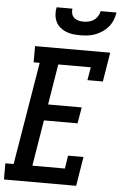

<svg xmlns="http://www.w3.org/2000/svg" viewBox="-76 -998 654 1041"><g transform="rotate(5 250.5 -477.5)"><path d="M-14 0V-88H31L124 -647H91V-735H500L474 -576H390L402 -647H225L189 -426H372L357 -338H174L133 -88H310L321 -159H405L379 0ZM329 -815Q309 -815 289 -817.5Q269 -820 251 -827.5Q233 -835 218.5 -847.5Q204 -860 196 -877.5Q188 -895 186.5 -915Q185 -935 189 -955H275Q273 -941 276.5 -927.5Q280 -914 290 -905.5Q300 -897 313.5 -893.5Q327 -890 341 -890Q356 -890 370.5 -893.5Q385 -897 397.5 -905.5Q410 -914 418 -927.5Q426 -941 429 -955H515Q512 -934 504 -914Q496 -894 482 -877Q468 -860 449.5 -847.5Q431 -835 411 -827.5Q391 -820 370 -817.5Q349 -815 329 -815Z"/></g></svg>

Font: Iosevka Slab Semibold
Style: Italic
Weight: 600
Italic angle: -9°
Monospace: yes
Designer: Belleve Invis
Foundry: Belleve Invis
Version: Version 11.1.1; ttfautohint (v1.8.3)